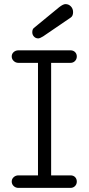

<svg xmlns="http://www.w3.org/2000/svg" viewBox="-20 -915 432 935"><path d="M166 -728Q153.8 -728 145.5 -736.8Q137.2 -745.6 137.2 -757.8Q137.2 -772.5 145 -778.8L268.1 -879.9Q287.6 -895 298.8 -895Q314.5 -895 325.2 -883.8Q335.9 -872.6 335.9 -856Q335.9 -837.9 325.2 -830.1L189.9 -737.8Q174.3 -728 166 -728ZM69.8 0Q56.2 0 46.6 -9Q37.1 -18.1 37.1 -30.8Q37.1 -43.5 46.6 -52.2Q56.2 -61 69.8 -61H165V-608.9H69.8Q56.2 -608.9 46.6 -618.2Q37.1 -627.4 37.1 -640.1Q37.1 -652.8 46.6 -661.4Q56.2 -669.9 69.8 -669.9H323.2Q336.9 -669.9 345.5 -661.4Q354 -652.8 354 -640.1Q354 -627 345.2 -617.9Q336.4 -608.9 323.2 -608.9H229V-61H323.2Q337.4 -61 345.7 -52.5Q354 -43.9 354 -30.8Q354 -17.6 345.2 -8.8Q336.4 0 323.2 0Z"/></svg>

Font: Comic Neue
Style: Regular
Weight: 400
Designer: Craig Rozynski
Foundry: Craig Rozynski
Version: Version 2.003;hotconv 1.0.109;makeotfexe 2.5.65596